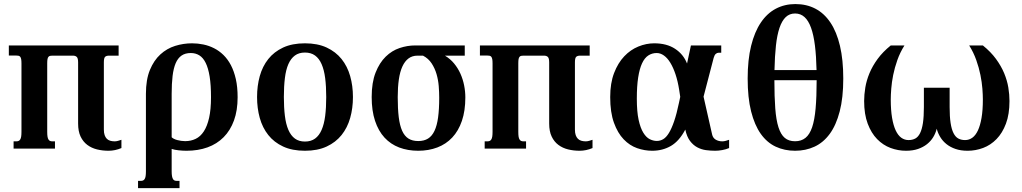

<svg xmlns="http://www.w3.org/2000/svg" viewBox="-20 -747 5137 965"><path d="M243.2 -467.3Q236.3 -467.3 231.7 -466.3Q227.1 -465.3 223.6 -461.4Q220.2 -457.5 218.8 -450Q217.3 -442.4 217.3 -428.7V-85Q217.3 -69.8 218.8 -60.5Q220.2 -51.3 223.6 -45.9Q227.1 -40.5 231.7 -38.6Q236.3 -36.6 243.2 -36.6H256.3V0H48.3V-36.6H62Q68.4 -36.6 73.2 -38.6Q78.1 -40.5 81.5 -45.9Q85 -51.3 86.4 -60.5Q87.9 -69.8 87.9 -85V-428.2Q87.9 -441.9 86.4 -449.7Q85 -457.5 81.5 -461.7Q78.1 -465.8 73.2 -466.8Q68.4 -467.8 62 -467.8H24.4V-518.6H576.2V-467.3H527.8Q514.6 -467.3 508.3 -461.4Q502 -455.6 502 -433.6V-95.7Q502 -79.1 505.9 -67.9Q509.8 -56.6 516.8 -49.6Q523.9 -42.5 533.9 -39.6Q543.9 -36.6 556.2 -36.6Q564.5 -36.6 573.2 -39.1Q582 -41.5 590.3 -44.4V-2.9Q558.6 10.7 525.4 10.7Q495.1 10.7 467.5 3.9Q439.9 -2.9 418.7 -18.8Q397.5 -34.7 385 -60.8Q372.6 -86.9 372.6 -126V-433.1Q372.6 -454.6 365.7 -460.9Q358.9 -467.3 346.7 -467.3Z M842.8 -57.1Q847.2 -52.7 854.5 -49.1Q861.8 -45.4 871.1 -43Q880.4 -40.5 890.6 -39.1Q900.9 -37.6 910.6 -37.6Q939.5 -37.6 963.4 -49.1Q987.3 -60.5 1004.4 -86.7Q1021.5 -112.8 1031 -154.8Q1040.5 -196.8 1040.5 -258.3Q1040.5 -319.8 1033.7 -362.1Q1026.9 -404.3 1013.9 -430.7Q1001 -457 981.9 -468.8Q962.9 -480.5 939 -480.5Q911.1 -480.5 892.6 -467.8Q874 -455.1 863 -429.4Q852.1 -403.8 847.4 -365.2Q842.8 -326.7 842.8 -275.4ZM842.8 113.8Q842.8 128.9 844.5 138.2Q846.2 147.5 849.4 152.8Q852.5 158.2 857.4 160.2Q862.3 162.1 869.1 162.1H882.3V198.7H673.8V162.1H687.5Q693.8 162.1 698.7 160.2Q703.6 158.2 707 152.8Q710.4 147.5 711.9 138.2Q713.4 128.9 713.4 113.8V-275.4Q713.4 -346.7 733.4 -395.3Q753.4 -443.8 786.1 -473.6Q818.8 -503.4 860.4 -516.4Q901.9 -529.3 945.3 -529.3Q974.1 -529.3 1002.2 -523.4Q1030.3 -517.6 1055.9 -504.6Q1081.5 -491.7 1103 -470.7Q1124.5 -449.7 1140.4 -419.7Q1156.2 -389.6 1165.3 -349.6Q1174.3 -309.6 1174.3 -258.3Q1174.3 -191.9 1156 -141.6Q1137.7 -91.3 1104 -57.4Q1070.3 -23.4 1022.9 -6.3Q975.6 10.7 917.5 10.7Q898.9 10.7 878.2 8.5Q857.4 6.3 842.8 1.5Z M1272 -259.3Q1272 -315.4 1285.6 -364.5Q1299.3 -413.6 1328.4 -450.2Q1357.4 -486.8 1403.1 -508.1Q1448.7 -529.3 1512.7 -529.3Q1576.2 -529.3 1621.8 -508.1Q1667.5 -486.8 1696.8 -450.2Q1726.1 -413.6 1740 -364.5Q1753.9 -315.4 1753.9 -259.3Q1753.9 -203.1 1740 -154.1Q1726.1 -105 1696.8 -68.4Q1667.5 -31.7 1621.8 -10.5Q1576.2 10.7 1512.7 10.7Q1448.7 10.7 1403.1 -10.5Q1357.4 -31.7 1328.4 -68.4Q1299.3 -105 1285.6 -154.1Q1272 -203.1 1272 -259.3ZM1406.7 -259.8Q1406.7 -206.1 1411.9 -164.6Q1417 -123 1429.4 -94.2Q1441.9 -65.4 1462.2 -50.5Q1482.4 -35.6 1512.7 -35.6Q1543 -35.6 1563.5 -50.5Q1584 -65.4 1596.4 -94Q1608.9 -122.6 1614.3 -164.1Q1619.6 -205.6 1619.6 -259.3Q1619.6 -313 1614.3 -354.5Q1608.9 -396 1596.4 -424.6Q1584 -453.1 1563.5 -468Q1543 -482.9 1512.7 -482.9Q1482.4 -482.9 1462.2 -468Q1441.9 -453.1 1429.4 -424.8Q1417 -396.5 1411.9 -354.7Q1406.7 -313 1406.7 -259.8Z M2216.3 -467.3Q2243.2 -451.2 2262.5 -427.7Q2281.7 -404.3 2294.2 -376.5Q2306.6 -348.6 2312.7 -318.1Q2318.8 -287.6 2318.8 -257.3Q2318.8 -189.9 2301.5 -139.4Q2284.2 -88.9 2252.9 -55.7Q2221.7 -22.5 2178 -5.9Q2134.3 10.7 2082 10.7Q2029.8 10.7 1986.6 -5.6Q1943.4 -22 1912.6 -55.4Q1881.8 -88.9 1865 -139.6Q1848.1 -190.4 1848.1 -259.3Q1848.1 -332.5 1867.7 -382.1Q1887.2 -431.6 1918.5 -462.2Q1949.7 -492.7 1988.5 -505.6Q2027.3 -518.6 2066.4 -518.6H2315.9V-467.3ZM2187.5 -255.9Q2187.5 -283.2 2185.1 -314.2Q2182.6 -345.2 2174.1 -374.5Q2165.5 -403.8 2149.4 -428.5Q2133.3 -453.1 2106 -467.3H2078.1Q2052.2 -467.3 2033.4 -453.4Q2014.6 -439.5 2002.4 -412.8Q1990.2 -386.2 1984.6 -347.4Q1979 -308.6 1979 -258.8Q1979 -200.2 1984.1 -158.2Q1989.3 -116.2 2001.2 -89.6Q2013.2 -63 2033 -50.5Q2052.7 -38.1 2082 -38.1Q2111.3 -38.1 2131.3 -50.5Q2151.4 -63 2163.8 -89.4Q2176.3 -115.7 2181.9 -157Q2187.5 -198.2 2187.5 -255.9Z M2610.8 -467.3Q2604 -467.3 2599.4 -466.3Q2594.7 -465.3 2591.3 -461.4Q2587.9 -457.5 2586.4 -450Q2585 -442.4 2585 -428.7V-85Q2585 -69.8 2586.4 -60.5Q2587.9 -51.3 2591.3 -45.9Q2594.7 -40.5 2599.4 -38.6Q2604 -36.6 2610.8 -36.6H2624V0H2416V-36.6H2429.7Q2436 -36.6 2440.9 -38.6Q2445.8 -40.5 2449.2 -45.9Q2452.6 -51.3 2454.1 -60.5Q2455.6 -69.8 2455.6 -85V-428.2Q2455.6 -441.9 2454.1 -449.7Q2452.6 -457.5 2449.2 -461.7Q2445.8 -465.8 2440.9 -466.8Q2436 -467.8 2429.7 -467.8H2392.1V-518.6H2943.8V-467.3H2895.5Q2882.3 -467.3 2876 -461.4Q2869.6 -455.6 2869.6 -433.6V-95.7Q2869.6 -79.1 2873.5 -67.9Q2877.4 -56.6 2884.5 -49.6Q2891.6 -42.5 2901.6 -39.6Q2911.6 -36.6 2923.8 -36.6Q2932.1 -36.6 2940.9 -39.1Q2949.7 -41.5 2958 -44.4V-2.9Q2926.3 10.7 2893.1 10.7Q2862.8 10.7 2835.2 3.9Q2807.6 -2.9 2786.4 -18.8Q2765.1 -34.7 2752.7 -60.8Q2740.2 -86.9 2740.2 -126V-433.1Q2740.2 -454.6 2733.4 -460.9Q2726.6 -467.3 2714.4 -467.3Z M3574.7 10.7Q3551.8 10.7 3528.3 7.6Q3504.9 4.4 3484.4 -6.6Q3463.9 -17.6 3448 -38.6Q3432.1 -59.6 3424.3 -95.7Q3394 -38.1 3352.3 -13.7Q3310.5 10.7 3257.8 10.7Q3219.7 10.7 3182.1 -2.4Q3144.5 -15.6 3114.5 -46.9Q3084.5 -78.1 3065.7 -130.1Q3046.9 -182.1 3046.9 -259.3Q3046.9 -329.1 3066.4 -379.9Q3085.9 -430.7 3117.4 -463.9Q3148.9 -497.1 3188.5 -513.2Q3228 -529.3 3268.1 -529.3Q3331.1 -529.3 3373 -501.7Q3415 -474.1 3433.1 -427.7L3452.6 -518.6H3605V-481.9H3591.3Q3584 -481.9 3577.4 -476.1Q3570.8 -470.2 3566.9 -456.1L3516.1 -261.2L3559.1 -71.3Q3563 -53.7 3577.1 -45.2Q3591.3 -36.6 3610.4 -36.6Q3618.7 -36.6 3627.4 -39.1Q3636.2 -41.5 3644.5 -44.4V-2.9Q3628.9 3.9 3609.9 7.3Q3590.8 10.7 3574.7 10.7ZM3281.2 -38.6Q3298.3 -38.6 3313.5 -47.6Q3328.6 -56.6 3342 -78.6Q3355.5 -100.6 3368.2 -137.5Q3380.9 -174.3 3392.6 -230.5L3398.9 -260.3L3393.6 -294.9Q3386.7 -338.9 3375.2 -373.3Q3363.8 -407.7 3349.1 -431.6Q3334.5 -455.6 3316.9 -468Q3299.3 -480.5 3280.8 -480.5Q3257.3 -480.5 3238.5 -468.3Q3219.7 -456.1 3207 -428.7Q3194.3 -401.4 3187.5 -357.7Q3180.7 -314 3180.7 -251Q3180.7 -186 3189.7 -144.8Q3198.7 -103.5 3213.4 -79.8Q3228 -56.2 3245.8 -47.4Q3263.7 -38.6 3281.2 -38.6Z M3976.1 10.7Q3922.9 10.7 3878.9 -9.8Q3835 -30.3 3803.7 -74.2Q3772.5 -118.2 3755.1 -187Q3737.8 -255.9 3737.8 -352.5Q3737.8 -446.3 3755.1 -516.6Q3772.5 -586.9 3804 -633.5Q3835.4 -680.2 3879.6 -703.4Q3923.8 -726.6 3977.5 -726.6Q4033.7 -726.6 4078.1 -703.4Q4122.6 -680.2 4153.8 -633.5Q4185.1 -586.9 4201.7 -516.6Q4218.3 -446.3 4218.3 -352.5Q4218.3 -255.9 4200.4 -187Q4182.6 -118.2 4150.4 -74.2Q4118.2 -30.3 4073.7 -9.8Q4029.3 10.7 3976.1 10.7ZM3976.1 -37.1Q4007.3 -37.1 4028.3 -54Q4049.3 -70.8 4061.8 -107.4Q4074.2 -144 4079.3 -202.4Q4084.5 -260.7 4084.5 -343.8H3872.1Q3872.1 -260.7 3876.5 -202.4Q3880.9 -144 3892.6 -107.4Q3904.3 -70.8 3924.3 -54Q3944.3 -37.1 3976.1 -37.1ZM3976.1 -679.2Q3948.2 -679.2 3929.2 -661.1Q3910.2 -643.1 3897.9 -607.2Q3885.7 -571.3 3879.9 -518.1Q3874 -464.8 3872.6 -395H4084Q4082.5 -464.8 4075.9 -518.1Q4069.3 -571.3 4056.4 -607.2Q4043.5 -643.1 4023.7 -661.1Q4003.9 -679.2 3976.1 -679.2Z M4688 -100.1Q4682.6 -77.6 4670.4 -57.6Q4658.2 -37.6 4639.2 -22.5Q4620.1 -7.3 4594 1.7Q4567.9 10.7 4533.7 10.7Q4493.7 10.7 4455.8 -3.4Q4418 -17.6 4388.4 -47.9Q4358.9 -78.1 4341.1 -125.5Q4323.2 -172.9 4323.2 -239.3Q4323.2 -271.5 4329.1 -307.1Q4335 -342.8 4350.1 -379.2Q4365.2 -415.5 4391.1 -450.9Q4417 -486.3 4457 -518.6H4525.9Q4503.9 -483.9 4490.2 -445.3Q4476.6 -406.7 4469.2 -370.1Q4461.9 -333.5 4459.5 -301.5Q4457 -269.5 4457 -247.6Q4457 -193.4 4463.6 -154.8Q4470.2 -116.2 4481.9 -91.3Q4493.7 -66.4 4510 -54.7Q4526.4 -43 4546.4 -43Q4565.9 -43 4580.3 -50.8Q4594.7 -58.6 4604.2 -77.6Q4613.8 -96.7 4618.7 -128.7Q4623.5 -160.6 4623.5 -209V-306.2H4752.9V-209Q4752.9 -160.6 4757.8 -128.7Q4762.7 -96.7 4772.5 -77.6Q4782.2 -58.6 4796.6 -50.8Q4811 -43 4830.6 -43Q4850.6 -43 4866.9 -54.7Q4883.3 -66.4 4895 -91.3Q4906.7 -116.2 4913.3 -154.8Q4919.9 -193.4 4919.9 -247.6Q4919.9 -269.5 4917.5 -301.5Q4915 -333.5 4907.7 -370.1Q4900.4 -406.7 4886.7 -445.3Q4873 -483.9 4851.1 -518.6H4919.9Q4960 -486.3 4985.8 -450.9Q5011.7 -415.5 5026.9 -379.2Q5042 -342.8 5047.9 -307.1Q5053.7 -271.5 5053.7 -239.3Q5053.7 -172.9 5035.9 -125.5Q5018.1 -78.1 4988.5 -47.9Q4959 -17.6 4921.1 -3.4Q4883.3 10.7 4843.3 10.7Q4809.1 10.7 4782.7 1.7Q4756.3 -7.3 4737.3 -22.5Q4718.3 -37.6 4706.1 -57.6Q4693.8 -77.6 4688 -100.1Z"/></svg>

Font: Arian AMU Serif
Style: Bold
Weight: 700
Designer: Ruben Hakobyan (Tarumian)
Foundry: Ruben Hakobyan (Tarumian)
Version: Version 1.002